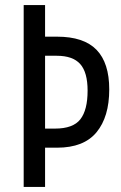

<svg xmlns="http://www.w3.org/2000/svg" viewBox="-20 -734 476 754"><path d="M409 -383Q409 -275 359 -214.5Q309 -154 204 -154H157V0H73V-714H157V-590H204Q309 -590 359 -538.5Q409 -487 409 -383ZM196 -229Q267 -229 295.5 -265.5Q324 -302 324 -378Q324 -450 295 -482.5Q266 -515 203 -515H157V-229Z"/></svg>

Font: Noto Sans Oriya ExtCond
Style: Regular
Weight: 400
Width: 2
Designer: Amélie Bonet and Sol Matas
Foundry: Google LLC
Version: Version 2.006; ttfautohint (v1.8.4.7-5d5b)